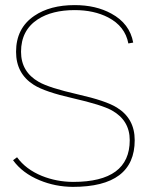

<svg xmlns="http://www.w3.org/2000/svg" viewBox="-20 -730 623 753"><path d="M265.6 -16.6H267.1Q488.8 -16.6 488.8 -180.2Q488.8 -257.8 418.9 -296.9Q379.4 -318.8 266.1 -344.7Q156.2 -369.6 112.8 -397Q43 -440.9 43 -526.9Q43 -619.6 114.7 -668Q176.3 -710 272.9 -710Q356 -710 416.5 -676.8Q488.8 -637.7 502.4 -563L483.4 -559.6Q470.7 -627 404.3 -661.6Q348.6 -690.4 272.9 -690.4Q184.6 -690.4 128.4 -654.3Q62.5 -611.3 62.5 -526.9Q62.5 -448.2 132.3 -408.7Q172.4 -385.7 285.2 -359.9Q395.5 -335 438.5 -308.1Q508.3 -265.1 508.3 -180.2Q508.3 2.9 265.6 2.9Q196.8 2.4 135.7 -22.9Q67.9 -50.8 31.2 -101.6L46.9 -113.3Q81.1 -65.9 144.5 -40Q201.7 -17.1 265.6 -16.6Z"/></svg>

Font: Fortheenas_01
Style: Regular
Weight: 100
Designer: Situjuh Nazara
Version: Version 1.10 September 8, 2014